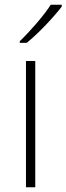

<svg xmlns="http://www.w3.org/2000/svg" viewBox="-20 -786 279 806"><path d="M239 -758V-766H193C166 -723 105 -653 63 -613V-606H92C144 -648 206 -715 239 -758ZM128 0V-530H89V0Z"/></svg>

Font: Noto Sans Georgian ExtraLight
Style: Regular
Weight: 200
Designer: Monotype Design Team, Akaki Razmadze
Foundry: Google LLC
Version: Version 2.005